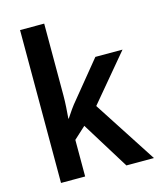

<svg xmlns="http://www.w3.org/2000/svg" viewBox="-114 -841 765 922"><g transform="rotate(-15 269.0 -380.0)"><path d="M194 -403V-760H74V0H194V-182L253 -236L399 0H536L333 -313L525 -542H390L246 -366C226 -343 207 -315 190 -289H188C191 -326 194 -365 194 -403Z"/></g></svg>

Font: Noto Sans Gujarati UI SemiCondensed SemiBold
Style: Regular
Weight: 600
Width: 4
Designer: Jelle Bosma - Monotype Design Team, Universal Thirst
Foundry: Monotype Imaging Inc.
Version: Version 2.106